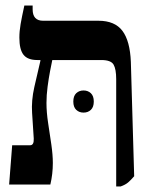

<svg xmlns="http://www.w3.org/2000/svg" viewBox="-20 -667 545 694"><path d="M13 0 24 -142H89Q103 -142 102 -166L96 -259Q93 -303 104 -352Q115 -401 126 -447V-450H115Q80 -450 65 -469Q50 -488 50 -531Q50 -554 54.5 -580Q59 -606 68 -647H98V-633Q98 -592 136 -592H336Q395 -592 422.5 -555.5Q450 -519 453 -443L465 -30Q453 -16 443 -7.5Q433 1 416 7H400V-381Q400 -417 390.5 -433.5Q381 -450 346 -450H169Q166 -436 161 -410Q156 -384 152 -353.5Q148 -323 148 -295Q148 -261 154 -222Q160 -183 165.5 -145Q171 -107 171 -78Q171 -38 162 0ZM245 -300Q245 -320 255.5 -330Q266 -340 282 -340Q298 -340 308.5 -330Q319 -320 319 -300Q319 -280 308.5 -270Q298 -260 282 -260Q266 -260 255.5 -270Q245 -280 245 -300Z"/></svg>

Font: Noto Serif Hebrew Condensed
Style: Bold
Weight: 700
Width: 3
Designer: Monotype Design Team
Foundry: Monotype Imaging Inc.
Version: Version 2.004; ttfautohint (v1.8.4.7-5d5b)